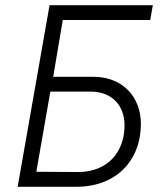

<svg xmlns="http://www.w3.org/2000/svg" viewBox="-20 -720 620 740"><path d="M48 0H273C429 0 523 -102 523 -243C523 -347 452 -424 340 -424H185L222 -643H559L569 -700H171ZM120 -58 174 -367H329C410 -367 460 -315 460 -237C460 -132 393 -57 281 -57Z"/></svg>

Font: Fixel Text 20240404 Light
Style: Italic
Weight: 300
Width: 4
Italic angle: -10°
Designer: AlfaBravo + MacPaw
Foundry: Kyrylo Tkachov, Marchela Mozhyna, Serhii Makarenko, Maria Weinstein, Zakhar Kryvoshyya
Version: Version 1.211;Glyphs 3.2 (3225)